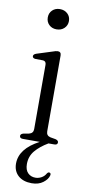

<svg xmlns="http://www.w3.org/2000/svg" viewBox="-96 -698 445 943"><g transform="rotate(10 126.0 -227.0)"><path d="M123.5 -558.5Q101 -558.5 86.2 -572.8Q71.5 -587 71.5 -609Q71.5 -631 86.2 -645.2Q101 -659.5 123.5 -659.5Q147 -659.5 162 -645.2Q177 -631 177 -609Q177 -587.5 162 -573Q147 -558.5 123.5 -558.5ZM166 -435.5V-57.5Q166 -35.5 187 -31L213 -26.5Q227.5 -22.5 227.5 -12.5Q227.5 0 211 0H182.5Q142.5 23.5 119 51.5Q95.5 79.5 95.5 118Q95.5 147 110.2 162Q125 177 148 177Q163.5 177 177.8 169.2Q192 161.5 200 147Q205.5 139 211.5 140Q221.5 142 218 154.5Q213 173.5 191 190.2Q169 207 134.5 207Q92 207 67.2 184.8Q42.5 162.5 42.5 125Q42.5 50.5 139 0H54.5Q38.5 0 38.5 -12.5Q38.5 -22 52.5 -26L80 -31Q101 -36 101 -57V-377.5Q101 -395.5 85.5 -397L45.5 -397.5Q32.5 -399.5 32.5 -409Q32.5 -418.5 47.5 -423.5L120 -446.5Q141 -454 148.5 -454Q166 -454 166 -435.5Z"/></g></svg>

Font: Fraunces 72pt Soft Light
Style: Regular
Weight: 300
Version: Version 1.000;[b76b70a41]